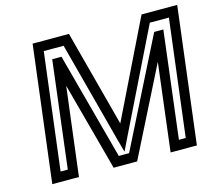

<svg xmlns="http://www.w3.org/2000/svg" viewBox="-100 -801 1085 953"><g transform="rotate(-15 442.5 -324.5)"><path d="M802 0 882 -649 885 -674H860H720H702L694 -658L460 -179L333 -658L329 -674H312H167H142L139 -649L59 0L56 25H81H168H193L196 0L249 -429L367 9L371 25H388H475H492L500 9L719 -426L667 0L664 25H689H774H799L802 0ZM755 -25H720L784 -549L787 -574H762H757H740L732 -558L464 -25H411L268 -558L264 -574H246H241H216L213 -549L149 -25H112L186 -624H288L427 -99L444 -38L474 -100L731 -624H829L755 -25Z"/></g></svg>

Font: Gamestation Text Outline
Style: Italic
Weight: 400
Designer: Jonas Hecksher
Foundry: Jonas Hecksher, Playtypeª, e-types AS
Version: Version 1.003